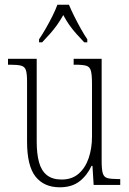

<svg xmlns="http://www.w3.org/2000/svg" viewBox="-20 -786 550 816"><path d="M234 10Q167 10 131 -35.5Q95 -81 95 -184V-439Q95 -473 90 -488Q85 -503 69.5 -507Q54 -511 23 -511H14V-536H136V-184Q136 -132 146 -96Q156 -60 179.5 -41.5Q203 -23 242 -23Q286 -23 314.5 -48Q343 -73 357 -114.5Q371 -156 371 -205V-429Q371 -467 366.5 -484.5Q362 -502 347 -506.5Q332 -511 300 -511H293V-536H412V-101Q412 -65 417 -49Q422 -33 437 -29Q452 -25 481 -25H491V0H378L373 -81H369Q350 -40 317.5 -15Q285 10 234 10ZM146 -619Q159 -638 174 -664Q189 -690 202.5 -717Q216 -744 224 -766H273Q282 -744 295.5 -717Q309 -690 323.5 -664Q338 -638 351 -619V-606H338Q319 -626 303.5 -643.5Q288 -661 274.5 -680Q261 -699 249 -722Q236 -699 222.5 -680Q209 -661 193.5 -643.5Q178 -626 159 -606H146Z"/></svg>

Font: Noto Serif Khmer Condensed ExtraLight
Style: Regular
Weight: 250
Width: 3
Designer: Danh Hong and the Monotype Design Team
Foundry: Monotype Imaging Inc.
Version: Version 2.004